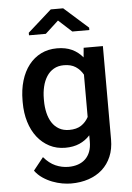

<svg xmlns="http://www.w3.org/2000/svg" viewBox="-62 -800 725 1054"><g transform="rotate(-5 300.0 -273.0)"><path d="M60.5 -268.1Q60.5 -328.1 75.4 -377.9Q90.3 -427.7 118.2 -463.4Q146 -499 185.3 -518.6Q224.6 -538.1 273.4 -538.1Q320.8 -538.1 355.5 -522Q390.1 -505.9 415 -475.6L419.9 -528.3H525.9V-14.2Q525.9 39.1 508.3 80.3Q490.7 121.6 459.2 149.9Q427.7 178.2 383.8 193.1Q339.8 208 287.1 208Q265.6 208 238.5 203.4Q211.4 198.7 184.1 188.2Q156.7 177.7 131.8 160.9Q106.9 144 89.4 120.1L145 50.3Q174.8 85.4 209.2 100.6Q243.7 115.7 280.3 115.7Q309.6 115.7 333.5 107.4Q357.4 99.1 374 83Q390.6 66.9 399.7 43.2Q408.7 19.5 408.7 -11.2V-46.9Q383.8 -19.5 350.3 -4.9Q316.9 9.8 272.5 9.8Q224.1 9.8 185.1 -10.5Q146 -30.8 118.2 -66.4Q90.3 -102.1 75.4 -151.1Q60.5 -200.2 60.5 -257.8ZM177.7 -257.8Q177.7 -222.2 185.1 -190.9Q192.4 -159.7 207.5 -136.2Q222.7 -112.8 246.3 -99.4Q270 -85.9 302.2 -85.9Q342.8 -85.9 368.2 -102.8Q393.6 -119.6 408.7 -147.9V-381.3Q393.1 -409.2 367.7 -425.8Q342.3 -442.4 303.2 -442.4Q271 -442.4 247.3 -428.7Q223.6 -415 208.3 -391.1Q192.9 -367.2 185.3 -335.4Q177.7 -303.7 177.7 -268.1ZM459.5 -635.7V-622.6H365.7L292.5 -689.5L219.7 -622.6H127V-636.7L258.3 -753.9H326.7Z"/></g></svg>

Font: Roboto Mono
Style: Regular
Weight: 500
Designer: Google
Version: Version 2.000986; 2015; ttfautohint (v1.3)